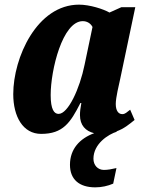

<svg xmlns="http://www.w3.org/2000/svg" viewBox="-20 -566 647 826"><path d="M157 10C251 10 283 -38 326 -123H330C326 -102 324 -86 324 -71C324 -27 348 -2 385 7C323 30 281 75 281 143C281 206 321 240 390 240C417 240 444 234 467 224L481 157C460 162 443 165 427 165C401 165 382 145 382 117C382 53 445 12 484 0H479C514 -12 538 -33 559 -50L540 -94C525 -83 519 -75 506 -75C490 -75 478 -89 478 -119C478 -146 492 -203 497 -226L562 -535H502L451 -512C425 -527 366 -546 320 -546C139 -546 37 -318 37 -161C37 -64 79 10 157 10ZM232 -76C213 -76 198 -95 198 -157C198 -265 249 -475 336 -475C353 -475 369 -467 378 -450L344 -288C323 -184 273 -76 232 -76Z"/></svg>

Font: Noto Serif ExtraCondensed Black
Style: Italic
Weight: 900
Width: 2
Italic angle: -12°
Designer: Monotype Design Team
Foundry: Monotype Imaging Inc.
Version: Version 2.014